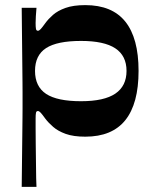

<svg xmlns="http://www.w3.org/2000/svg" viewBox="-20 -524 600 751"><path d="M64.9 207Q65.9 128.9 66.4 76Q66.9 23.1 67.4 -10.2Q67.9 -43.5 68 -64.8Q68.2 -86.1 68.2 -101.3Q68.2 -116.4 68.2 -132.3Q68.2 -148.3 68.2 -163.4Q68.2 -178.5 68 -200.6Q67.9 -222.8 67.4 -258.6Q66.9 -294.5 66.4 -351.2Q65.9 -407.9 64.9 -493.4H122.7Q121 -476 120.2 -460.2Q119.3 -444.4 119.3 -434Q119.3 -418 120.7 -410.9Q122 -403.7 128.3 -403.7Q133.3 -403.7 139.5 -410.6Q145.7 -417.4 157.7 -434.1Q169 -449.7 187.4 -465.9Q205.7 -482 236.2 -493Q266.7 -504 313.7 -504Q418.4 -504 470.2 -439.4Q522 -374.7 522 -246.7Q522 -118.7 470.2 -54Q418.4 10.6 313.7 10.6Q267.3 10.6 237 -0.3Q206.7 -11.3 187.9 -27.8Q169 -44.3 157.7 -59.3Q145.7 -76 139.5 -82.8Q133.3 -89.7 128.3 -89.7Q122 -89.7 120.7 -82.7Q119.3 -75.7 119.3 -60.4Q119.3 -50.1 119.3 -22.3Q119.3 5.6 119.8 41.4Q120.3 77.3 120.7 112.1Q121 147 121.5 172.8Q122 198.7 122.7 207ZM297 -128.1Q387.3 -128.1 431.1 -157.8Q474.9 -187.5 474.9 -246.7Q474.9 -305.9 431.1 -334.9Q387.3 -363.9 297 -363.9Q203.6 -363.9 160.3 -335.9Q117 -307.8 117 -246.7Q117 -185.6 160.3 -156.8Q203.6 -128.1 297 -128.1Z"/></svg>

Font: Ojuju ExtraLight
Style: Regular
Weight: 200
Designer: Chisaokwu Joboson, Mirko Velimirovic
Foundry: Udi Foundry
Version: Version 1.000